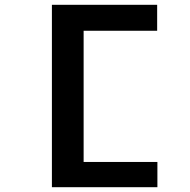

<svg xmlns="http://www.w3.org/2000/svg" viewBox="-20 -690 790 799"><path d="M196 89V-670H634V-562H328V-16H635V89Z"/></svg>

Font: Inconsolata ExtraExpanded ExtraBold
Style: Regular
Weight: 800
Width: 8
Monospace: yes
Designer: Raph Levien, Cyreal, Brenton Simpson
Foundry: Raph Levien, Cyreal, Google
Version: Version 3.001; ttfautohint (v1.8.2.53-6de2)